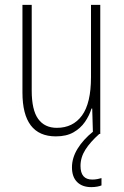

<svg xmlns="http://www.w3.org/2000/svg" viewBox="-20 -549 507 787"><path d="M391 -529V0H361L358 -104H355Q346 -75 328 -49Q310 -23 281 -6.5Q252 10 209 10Q72 10 72 -170V-529H110V-178Q110 -98 136.5 -61.5Q163 -25 213 -25Q279 -25 316 -75.5Q353 -126 353 -233V-529ZM310 131Q310 187 358 187Q369 187 379.5 185Q390 183 396 181V211Q389 214 378 216Q367 218 354 218Q317 218 296 197Q275 176 275 137Q275 98 298 60.5Q321 23 362 -10L387 0Q350 33 330 64.5Q310 96 310 131Z"/></svg>

Font: Noto Sans Lao UI Cond ExtLt
Style: Regular
Weight: 200
Width: 3
Designer: Monotype Design Team
Foundry: Monotype Imaging Inc.
Version: Version 2.000; ttfautohint (v1.8.4.7-5d5b)